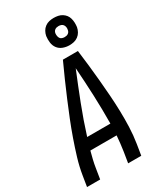

<svg xmlns="http://www.w3.org/2000/svg" viewBox="-239 -1067 978 1153"><g transform="rotate(-30 250.0 -490.0)"><path d="M6 0 18 -74Q27 -130 44 -186Q61 -242 80.5 -297.5Q100 -353 122 -408Q144 -463 167 -517.5Q190 -572 214 -626.5Q238 -681 263 -735H367Q374 -681 380 -626.5Q386 -572 391 -517.5Q396 -463 400 -408Q404 -353 405.5 -297.5Q407 -242 405 -186Q403 -130 394 -74L382 0H291L303 -74Q307 -100 310 -127Q313 -154 315 -180H133Q126 -154 119.5 -127Q113 -100 109 -74L97 0ZM157 -260H318Q319 -359 315 -457Q311 -555 304 -652Q264 -555 226 -457Q188 -359 157 -260ZM341 -790Q318 -790 297 -798Q276 -806 263 -823Q250 -840 247 -862.5Q244 -885 247 -908Q250 -924 258 -938.5Q266 -953 279.5 -963Q293 -973 308.5 -976.5Q324 -980 340 -980Q355 -980 370 -977Q385 -974 397.5 -966Q410 -958 418.5 -947Q427 -936 431 -921.5Q435 -907 435.5 -892Q436 -877 434 -862Q431 -846 423 -831.5Q415 -817 401.5 -807Q388 -797 372.5 -793.5Q357 -790 341 -790ZM340 -847Q347 -847 353.5 -848.5Q360 -850 365.5 -854Q371 -858 374 -863.5Q377 -869 378 -876Q380 -885 378.5 -894Q377 -903 372 -910Q367 -917 358.5 -920Q350 -923 341 -923Q334 -923 327.5 -921.5Q321 -920 315.5 -916Q310 -912 307 -906.5Q304 -901 303 -894Q302 -885 303.5 -876Q305 -867 309.5 -860Q314 -853 322.5 -850Q331 -847 340 -847Z"/></g></svg>

Font: Iosevka Term Curly Medium
Style: Italic
Weight: 500
Italic angle: -9°
Designer: Belleve Invis
Foundry: Belleve Invis
Version: Version 32.3.0